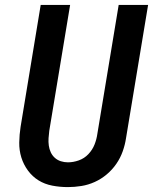

<svg xmlns="http://www.w3.org/2000/svg" viewBox="-20 -755 640 783"><path d="M257 8Q224 8 193 2Q162 -4 137 -19.5Q112 -35 94 -59.5Q76 -84 67 -113Q58 -142 58.5 -174Q59 -206 64 -238L146 -735H266L181 -222Q179 -207 178 -191.5Q177 -176 179 -161.5Q181 -147 187 -134Q193 -121 203.5 -111.5Q214 -102 228 -97.5Q242 -93 257 -93Q279 -93 301.5 -101Q324 -109 340.5 -126.5Q357 -144 365.5 -165.5Q374 -187 377 -209L464 -735H584L494 -192Q490 -165 480.5 -138Q471 -111 454.5 -87Q438 -63 415.5 -44Q393 -25 366.5 -13Q340 -1 312 3.5Q284 8 257 8Z"/></svg>

Font: Iosevka Aile Oblique
Style: Bold
Weight: 700
Italic angle: -9°
Designer: Belleve Invis
Foundry: Belleve Invis
Version: Version 31.1.0; ttfautohint (v1.8.4)